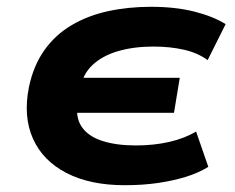

<svg xmlns="http://www.w3.org/2000/svg" viewBox="-20 -534 693 565"><path d="M347 11Q245 11 175.5 -25Q106 -61 77 -126Q48 -191 65 -277Q78 -340 110 -385.5Q142 -431 190 -459.5Q238 -488 297.5 -501Q357 -514 424 -514Q496 -514 551.5 -500Q607 -486 644 -463L591 -357Q563 -378 522 -387.5Q481 -397 431 -397Q374 -397 327.5 -383.5Q281 -370 252 -342.5Q223 -315 216 -273L203 -305H509L492 -202H187L209 -236Q201 -190 220 -161.5Q239 -133 280.5 -119.5Q322 -106 380 -106Q433 -106 478.5 -116.5Q524 -127 557 -147L593 -43Q564 -25 526.5 -13.5Q489 -2 444.5 4.5Q400 11 347 11Z"/></svg>

Font: Nunito Sans 7pt SemiExpanded ExtraBold
Style: Italic
Weight: 800
Width: 6
Italic angle: -9°
Designer: Vernon Adams
Foundry: Vernon Adams
Version: Version 3.101;gftools[0.9.27]